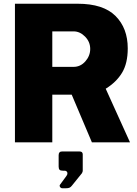

<svg xmlns="http://www.w3.org/2000/svg" viewBox="-20 -762 736 1028"><path d="M472 0 364 -255H260V0H60V-742H396Q533 -742 598.5 -676.5Q664 -611 664 -503Q664 -423 633.5 -372.5Q603 -322 546 -287L676 0ZM463 -500Q463 -538 435.5 -566Q408 -594 374 -594H260V-404H374Q411 -404 437 -433.5Q463 -463 463 -500ZM302 226 335 181Q341 174 341 166Q341 160 337 156Q333 152 326 152H317Q304 152 299 147Q294 142 294 130V69Q294 49 312 49H406Q423 49 423 65V152Q423 156 421 160Q419 164 419 165L365 232Q359 240 352 243Q345 246 332 246H314Q306 246 301.5 239Q297 232 302 226Z"/></svg>

Font: Morrison Black
Style: Regular
Weight: 900
Designer: Pablo Impallari, Rodrigo Fuenzalida (Modified by Dan O. Williams)
Version: Version 0.03;June 6, 2019;FontCreator 11.5.0.2425 64-bit; tt